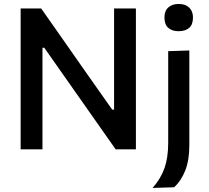

<svg xmlns="http://www.w3.org/2000/svg" viewBox="-20 -756 1056 972"><path d="M84.5 0V-713H188.5Q247.5 -629 301.2 -552.5Q355 -476 407.5 -400.5L548 -201H557.5V-713H668V0H565.5Q516.5 -69.5 463 -145.8Q409.5 -222 345.5 -313L204 -514.5H195V0ZM752.5 195.5Q794.5 147.5 813 94.5Q831.5 41.5 831.5 -33V-497L938.5 -500.5V-20Q938.5 54.5 918 106.8Q897.5 159 861.5 192ZM884 -598Q851.5 -598 832 -614.8Q812.5 -631.5 812.5 -667.5Q812.5 -701 832.2 -718.5Q852 -736 885 -736Q918 -736 937.5 -717.8Q957 -699.5 957 -667.5Q957 -631.5 937.5 -614.8Q918 -598 884 -598Z"/></svg>

Font: Commissioner Medium
Style: Regular
Weight: 500
Designer: Kostas Bartsokas
Foundry: Kostas Bartsokas
Version: Version 1.000; ttfautohint (v1.8.3)